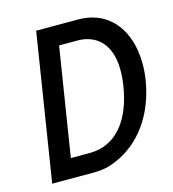

<svg xmlns="http://www.w3.org/2000/svg" viewBox="-91 -656 661 733"><g transform="rotate(-15 239.0 -290.0)"><path d="M26 0H191C224 0 254 -6 284 -20C378 -61 451 -154 473 -290C480 -335 479 -375 473 -411C455 -508 393 -580 283 -580H118ZM120 -76 188 -503H262C286 -503 305 -498 323 -489C379 -460 401 -391 385 -290C365 -163 302 -76 194 -76Z"/></g></svg>

Font: Charger Sport
Style: SeBdNrwObl
Weight: 600
Designer: Jasper
Foundry: Cannot Into Space Fonts
Version: Version 1.1